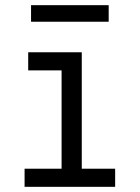

<svg xmlns="http://www.w3.org/2000/svg" viewBox="-20 -722 540 742"><path d="M75 0V-70H218V-450H89V-520H296V-70H425V0ZM400 -638H100V-702H400Z"/></svg>

Font: HulyMono
Style: Regular
Weight: 400
Monospace: yes
Designer: Belleve Invis
Foundry: Belleve Invis
Version: Version 33.2.5; ttfautohint (v1.8.4)